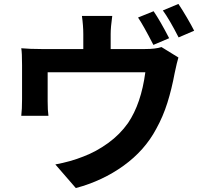

<svg xmlns="http://www.w3.org/2000/svg" viewBox="-20 -885 1040 975"><path d="M760 -828Q793 -780 839 -691L759 -657Q707 -758 681 -796ZM886 -865Q905 -837 929 -796Q953 -755 966 -729L887 -695Q840 -787 807 -832ZM886 -593Q879 -571 867 -514Q852 -433 830 -363Q808 -293 773 -230Q715 -121 607.5 -43.5Q500 34 365 70L261 -50Q338 -64 403 -90Q469 -115 529 -158.5Q589 -202 630 -260Q697 -359 718 -518H222V-371Q222 -324 226 -297H88Q92 -330 92 -381V-554Q92 -617 88 -640Q133 -636 190 -636H403V-712Q403 -754 396 -804H550Q542 -747 542 -712V-636H717Q770 -636 800 -646Z"/></svg>

Font: Sinter Bold
Style: Regular
Weight: 700
Foundry: Adobe & rsms
Version: Version 1.000